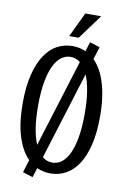

<svg xmlns="http://www.w3.org/2000/svg" viewBox="-99 -927 687 1034"><g transform="rotate(10 244.5 -409.5)"><path d="M456.1 -335Q456.1 -244.6 439.9 -179Q423.8 -113.3 395.3 -70.6Q366.7 -27.8 328.1 -7.3Q289.6 13.2 245.1 13.2Q206.1 13.2 170.9 -2.4L154.8 49.8L99.6 32.2L121.1 -37.6Q80.6 -77.6 56.9 -151.4Q33.2 -225.1 33.2 -335Q33.2 -424.8 49.6 -490.5Q65.9 -556.2 94.5 -599.1Q123 -642.1 161.6 -662.6Q200.2 -683.1 245.1 -683.1Q284.2 -683.1 317.4 -668L333.5 -719.7L388.7 -702.1L367.2 -633.3Q387.7 -613.3 404.1 -584.7Q420.4 -556.2 431.9 -519.3Q443.4 -482.4 449.7 -436.3Q456.1 -390.1 456.1 -335ZM372.1 -335Q372.1 -405.8 363.5 -457.8Q355 -509.8 339.8 -544.9L190.9 -65.9Q203.1 -55.7 216.8 -50.8Q230.5 -45.9 245.1 -45.9Q272 -45.9 295.2 -62.7Q318.4 -79.6 335.4 -114.7Q352.5 -149.9 362.3 -204.6Q372.1 -259.3 372.1 -335ZM117.2 -335Q117.2 -264.6 125.5 -213.1Q133.8 -161.6 148.9 -126L297.9 -605Q273.4 -624 245.1 -624Q217.8 -624 194.6 -607.2Q171.4 -590.3 154.1 -554.9Q136.7 -519.5 127 -464.8Q117.2 -410.2 117.2 -335ZM217.3 -732.9 281.2 -867.7H368.2L269 -732.9Z"/></g></svg>

Font: Crushed
Style: Regular
Weight: 400
Width: 3
Designer: Astigmatic (AOETI)
Foundry: Astigmatic (AOETI)
Version: Version 001.001